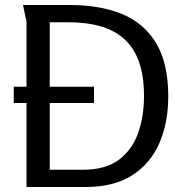

<svg xmlns="http://www.w3.org/2000/svg" viewBox="-20 -748 739 768"><path d="M653 -362Q653 -257 617.5 -175.5Q582 -94 509 -47Q436 0 323 0H86V-662Q86 -663 82.5 -678Q79 -693 76 -709Q73 -725 72 -728H259Q381 -728 469 -691.5Q557 -655 605 -574.5Q653 -494 653 -362ZM556 -364Q556 -443 536.5 -499Q517 -555 478.5 -590.5Q440 -626 383.5 -642.5Q327 -659 252 -659H179V-69H311Q402 -69 455.5 -109Q509 -149 532.5 -216Q556 -283 556 -364ZM35 -401H356V-336H35Z"/></svg>

Font: Rosario Light
Style: Regular
Weight: 400
Version: Version 1.101; ttfautohint (v1.8.1.43-b0c9)